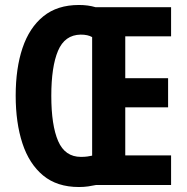

<svg xmlns="http://www.w3.org/2000/svg" viewBox="-20 -743 749 771"><path d="M297 -723Q334 -723 364 -714H667V-597H483V-429H655V-312H483V-119H667V0H365Q351 3 334 5.5Q317 8 297 8Q209 8 153 -38.5Q97 -85 70 -167.5Q43 -250 43 -359Q43 -469 70.5 -550.5Q98 -632 154 -677.5Q210 -723 297 -723ZM304 -604Q240 -603 213 -539Q186 -475 186 -358Q186 -240 213.5 -176.5Q241 -113 305 -113Q319 -113 330.5 -114.5Q342 -116 350 -118V-594Q333 -604 304 -604Z"/></svg>

Font: Noto Sans Lao UI ExtCond
Style: Bold
Weight: 700
Width: 2
Designer: Monotype Design Team
Foundry: Monotype Imaging Inc.
Version: Version 2.000; ttfautohint (v1.8.4.7-5d5b)